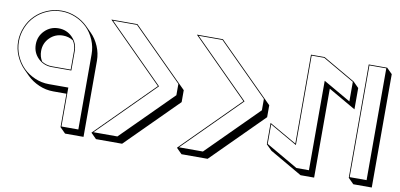

<svg xmlns="http://www.w3.org/2000/svg" viewBox="-71 -938 2482 1191"><g transform="rotate(10 1170.5 -342.0)"><path d="M268.1 -564Q218.8 -564 184.6 -529.8Q150.4 -495.6 150.4 -446.3Q150.4 -410.6 168 -382.8Q196.3 -364.3 233.4 -364.3H351.1V-481Q351.1 -517.6 332.5 -545.4Q304.2 -564 268.1 -564ZM233.4 -714.8Q280.3 -714.8 324.2 -696.3Q366.2 -678.7 398.9 -646.5L399.9 -645.5L434.6 -610.8Q464.4 -581.1 483.4 -537.1Q502 -493.7 502 -446.3V32.7H385.7L351.1 -2V-212.4H268.1Q220.2 -212.4 177.2 -231.4Q133.3 -250.5 102.5 -281.2L67.9 -315.9Q37.6 -346.2 18.1 -390.6Q-0.5 -433.6 -0.5 -481Q-0.5 -527.3 18.1 -571.8Q36.1 -615.2 67.9 -646.5Q99.6 -678.2 142.6 -696.3Q186 -714.8 233.4 -714.8ZM233.4 -710Q187 -710 144.5 -691.9Q102.5 -674.3 71.3 -643.1Q40 -612.3 22.5 -569.8Q4.4 -526.4 4.4 -481Q4.4 -434.6 22.5 -392.6Q41.5 -349.1 71.3 -319.3Q101.6 -289.1 144.5 -270.5Q186.5 -252 233.4 -252H356V-6.8H462.4V-481Q462.4 -527.3 444.3 -569.8Q425.8 -613.3 395.5 -643.1Q363.3 -674.8 322.3 -691.9Q279.3 -710 233.4 -710ZM356 -481V-359.4H233.4Q182.1 -359.4 146.5 -394.3Q110.8 -429.2 110.8 -481Q110.8 -532.2 146.5 -567.9Q182.1 -603.5 233.4 -603.5Q284.7 -603.5 320.3 -567.9Q356 -532.2 356 -481Z M1029.3 -395 1064 -360.4V-285.2L745.1 33.2H580.6L545.9 -1.5L901.9 -357.4L545.9 -713.9H710ZM1024.4 -393.1 708 -709H557.6L908.7 -357.4L557.6 -6.3H708.5L1024.4 -321.8Z M1567.9 -395 1602.5 -360.4V-285.2L1283.7 33.2H1119.1L1084.5 -1.5L1440.4 -357.4L1084.5 -713.9H1248.5ZM1563 -393.1 1246.6 -709H1096.2L1447.3 -357.4L1096.2 -6.3H1247.1L1563 -321.8Z M1869.1 33.2 1664.6 -85 1629.9 -119.6V-253.9L1803.2 -154.3V-714.4H1888.7L2092.8 -596.2L2127.4 -561.5V-427.2L1954.6 -526.9V33.2ZM1835.9 -6.3H1915V-569.8L2087.9 -470.2V-593.3L1887.2 -709.5H1808.1V-146L1634.8 -245.6V-122.6Z M2317.4 31.7H2201.2L2166.5 -2.9V-716.8H2282.7L2317.4 -682.1ZM2277.8 -7.8V-711.9H2171.4V-7.8Z"/></g></svg>

Font: KultiginGolge
Style: Regular
Weight: 400
Designer: facebook.com/biligbitig
Foundry: facebook.com/biligbitig
Version: Version 1.0